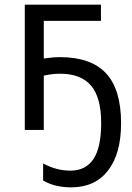

<svg xmlns="http://www.w3.org/2000/svg" viewBox="-20 -555 565 820"><path d="M284.2 245.1Q213.4 245.1 164.1 215.8V143.1Q220.7 173.8 280.8 173.8Q345.7 173.8 378.9 124.5Q412.1 75.2 412.1 -29.8Q412.1 -138.7 368.7 -189.5Q325.2 -240.2 236.8 -240.2Q203.1 -240.2 167 -231.9V0H85.9V-535.2H411.1V-465.8H167V-305.2Q207 -311 235.8 -311Q368.7 -311 432.9 -241.9Q497.1 -172.9 497.1 -28.8Q497.1 101.6 441.4 173.3Q385.7 245.1 284.2 245.1Z"/></svg>

Font: XL-Viking
Style: Regular
Weight: 400
Foundry: Ascender Corporation
Version: Version 1.10 March 23, 2015